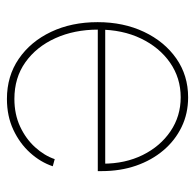

<svg xmlns="http://www.w3.org/2000/svg" viewBox="-24 -556 586 579"><g transform="rotate(-90 269.5 -266.0)"><path d="M261.2 -538.6Q330.1 -538.6 382.1 -502.9Q434.1 -467.3 463.4 -405.5Q492.7 -343.8 492.7 -265.1Q492.7 -187 463.4 -125.2Q434.1 -63.5 383.1 -27.8Q332 7.8 266.1 7.8Q216.8 7.8 176.3 -12Q135.7 -31.7 106 -66.9Q76.2 -102.1 59.8 -149.4Q43.5 -196.8 43.5 -252.4V-264.6H481V-242.2H56.6L65.9 -249Q65.9 -182.1 92 -129.2Q118.2 -76.2 163.6 -45.4Q209 -14.6 266.1 -14.6Q324.2 -14.6 370.4 -46.6Q416.5 -78.6 443.4 -134.5Q470.2 -190.4 470.2 -262.2V-263.7Q470.2 -335.4 444.3 -392.6Q418.5 -449.7 371.8 -482.9Q325.2 -516.1 261.2 -516.1Q214.8 -516.1 177.7 -498.8Q140.6 -481.4 115.5 -453.6Q90.3 -425.8 79.6 -394.5L58.1 -400.4Q70.3 -437 98.6 -468.5Q127 -500 168.2 -519.3Q209.5 -538.6 261.2 -538.6Z"/></g></svg>

Font: Inter 24pt Thin
Style: Regular
Weight: 250
Designer: Rasmus Andersson
Foundry: rsms
Version: Version 4.001;git-66647c0bb